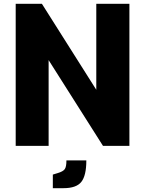

<svg xmlns="http://www.w3.org/2000/svg" viewBox="-20 -762 752 1003"><path d="M62 -742H199L483 -293V-742H656V0H518L234 -448V0H62ZM256 150 282 142Q309 134 318 122Q327 110 327 76H431Q431 155 405 188Q379 221 312 221H256Z"/></svg>

Font: Exo ExtraBold
Style: Regular
Weight: 800
Designer: Natanael Gama
Foundry: Natanael Gama
Version: Version 1.500